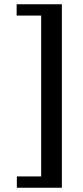

<svg xmlns="http://www.w3.org/2000/svg" viewBox="-20 -751 390 900"><path d="M59 76H173V-678H58V-731H270V129H59Z"/></svg>

Font: Rosario SemiBold
Style: Regular
Weight: 600
Designer: Hector Gatti
Foundry: Omnibus Type
Version: Version 1.101; ttfautohint (v1.8.1.43-b0c9)